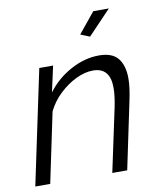

<svg xmlns="http://www.w3.org/2000/svg" viewBox="-82 -796 724 862"><g transform="rotate(-10 279.5 -365.0)"><path d="M119 -521H182L156 -403Q198 -460 262.5 -495Q327 -530 392 -530Q453 -530 479 -497Q505 -464 505 -406Q505 -384 501.5 -358.5Q498 -333 492 -305L428 0H360L422 -291Q432 -340 432 -376Q432 -468 354 -468Q317 -468 276.5 -448.5Q236 -429 200.5 -395.5Q165 -362 144 -319L77 0H9ZM368 -620 326 -637 402 -730H473Z"/></g></svg>

Font: Raleway
Style: Italic
Weight: 400
Italic angle: -12°
Designer: Matt McInerney, Pablo Impallari, Rodrigo Fuenzalida
Foundry: Matt McInerney, Pablo Impallari, Rodrigo Fuenzalida
Version: Version 4.026